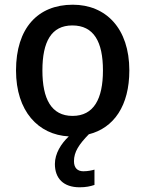

<svg xmlns="http://www.w3.org/2000/svg" viewBox="-20 -569 616 815"><path d="M529 -270C529 -449 429 -549 289 -549C140 -549 48 -449 48 -270C48 -97 142 3 272 10C239 41 213 83 213 127C213 188 249 226 318 226C345 226 363 222 381 216V151C371 154 353 158 334 158C309 158 294 144 294 115C294 76 315 44 357 1C464 -26 529 -121 529 -270ZM160 -270C160 -392 198 -461 287 -461C378 -461 417 -392 417 -270C417 -149 378 -77 288 -77C198 -77 160 -149 160 -270Z"/></svg>

Font: Noto Sans Thai Medium
Style: Regular
Weight: 500
Designer: Monotype Design Team
Foundry: Monotype Imaging Inc.
Version: Version 1.901